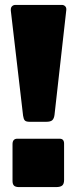

<svg xmlns="http://www.w3.org/2000/svg" viewBox="-20 -762 317 782"><path d="M202 -294Q200 -279 193 -272.5Q186 -266 169 -266H100Q86 -266 81 -271.5Q76 -277 74 -291L24 -719V-723Q24 -732 29.5 -737Q35 -742 43 -742H232Q240 -742 245.5 -736.5Q251 -731 250 -721ZM241 -29Q241 -13 233.5 -6.5Q226 0 208 0H58Q43 0 37 -6Q31 -12 31 -25V-175Q31 -186 36 -191.5Q41 -197 50 -197H223Q241 -197 241 -177Z"/></svg>

Font: Libre Franklin Black
Style: Regular
Weight: 900
Designer: Pablo Impallari, Rodrigo Fuenzalida
Foundry: Impallari Type
Version: Version 1.002; ttfautohint (v1.5)